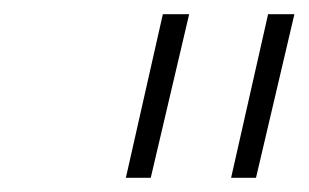

<svg xmlns="http://www.w3.org/2000/svg" viewBox="-20 -720 434 270"><path d="M305 -470 357 -700H394L340 -470ZM157 -470 209 -700H246L192 -470Z"/></svg>

Font: Panefresco 1wt
Style: Italic
Weight: 250
Version: Version 1.000